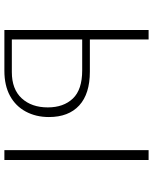

<svg xmlns="http://www.w3.org/2000/svg" viewBox="69 -767 698 876"><g transform="rotate(90 418.0 -329.0)"><path d="M117 0V-658H160V-34H309Q387 -34 428.5 -79Q470 -124 470 -198Q470 -270 429.5 -312.5Q389 -355 301 -355H144V-390H307Q408 -390 461 -341.5Q514 -293 514 -203Q514 -144 489 -97.5Q464 -51 417 -25.5Q370 0 303 0ZM665 0V-658H710V0Z"/></g></svg>

Font: Ysabeau Office ExtraLight
Style: Regular
Weight: 250
Designer: Christian Thalmann (Catharsis Fonts)
Version: Version 2.001;gftools[0.9.30]; featfreeze: tnum,lnum,ss02